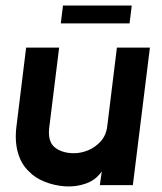

<svg xmlns="http://www.w3.org/2000/svg" viewBox="-20 -673 588 698"><path d="M463 0H343L350 -50Q329 -19 293 -6Q257 7 217.5 4.5Q178 2 142 -12.5Q106 -27 85 -50Q57 -76 45 -118.5Q33 -161 40 -215L75 -500H195L159 -209Q153 -158 179.5 -137Q206 -116 249 -116Q274 -116 300 -126.5Q326 -137 346 -159Q366 -181 370 -215L405 -500H525ZM451 -588H201L209 -653H459Z"/></svg>

Font: Kulim Park
Style: Bold Italic
Weight: 700
Italic angle: -8°
Designer: Noponies / Dale Sattler
Foundry: Noponies
Version: Version 1.000; ttfautohint (v1.8.3)